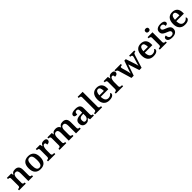

<svg xmlns="http://www.w3.org/2000/svg" viewBox="795 -3332 5907 5907"><g transform="rotate(-45 3749.0 -378.0)"><path d="M23 0V-49H27Q50 -49 68 -54Q86 -59 96.5 -74Q107 -89 107 -119V-421Q107 -450 97 -464Q87 -478 70.5 -482.5Q54 -487 32 -487H28V-536H220L233 -461H238Q258 -499 281.5 -517.5Q305 -536 332.5 -542Q360 -548 392 -548Q470 -548 514 -502Q558 -456 558 -354V-120Q558 -89 566.5 -74Q575 -59 590.5 -54Q606 -49 628 -49H632V0H428V-335Q428 -400 407.5 -435.5Q387 -471 337 -471Q299 -471 277.5 -449Q256 -427 246.5 -391Q237 -355 237 -313V-115Q237 -86 246.5 -72Q256 -58 273 -53.5Q290 -49 312 -49H316V0Z M957 10Q842 10 775.5 -59Q709 -128 709 -270Q709 -410 772.5 -479Q836 -548 960 -548Q1076 -548 1142 -479Q1208 -410 1208 -270Q1208 -128 1144.5 -59Q1081 10 957 10ZM959 -49Q1002 -49 1027.5 -73.5Q1053 -98 1064 -148Q1075 -198 1075 -270Q1075 -379 1049 -433.5Q1023 -488 958 -488Q894 -488 868 -433.5Q842 -379 842 -270Q842 -161 868.5 -105Q895 -49 959 -49Z M1283 0V-49H1286Q1309 -49 1326.5 -54Q1344 -59 1354.5 -74.5Q1365 -90 1365 -121V-419Q1365 -449 1355 -463.5Q1345 -478 1328 -482.5Q1311 -487 1289 -487H1286V-536H1470L1489 -450H1494Q1507 -480 1523.5 -502Q1540 -524 1566 -535.5Q1592 -547 1634 -547Q1691 -547 1718.5 -527Q1746 -507 1746 -469Q1746 -429 1717 -405.5Q1688 -382 1632 -382Q1632 -410 1627.5 -427.5Q1623 -445 1612 -454Q1601 -463 1582 -463Q1555 -463 1538 -443.5Q1521 -424 1511.5 -395Q1502 -366 1498.5 -335Q1495 -304 1495 -283V-116Q1495 -87 1505 -72.5Q1515 -58 1532 -53.5Q1549 -49 1569 -49H1600V0Z M1784 0V-49H1790Q1813 -49 1830.5 -54Q1848 -59 1858 -74Q1868 -89 1868 -119V-423Q1868 -452 1858.5 -466Q1849 -480 1832.5 -484.5Q1816 -489 1794 -489H1791V-536H1981L1994 -461H1999Q2019 -499 2042 -517.5Q2065 -536 2092.5 -542Q2120 -548 2151 -548Q2186 -548 2215 -539Q2244 -530 2266 -511.5Q2288 -493 2300 -461H2308Q2328 -499 2353 -517.5Q2378 -536 2406.5 -542Q2435 -548 2467 -548Q2544 -548 2587.5 -502Q2631 -456 2631 -354V-120Q2631 -89 2639.5 -74Q2648 -59 2664 -54Q2680 -49 2702 -49H2705V0H2501V-335Q2501 -400 2481 -435.5Q2461 -471 2412 -471Q2377 -471 2355.5 -451Q2334 -431 2324.5 -398Q2315 -365 2315 -326V-120Q2315 -90 2323.5 -74.5Q2332 -59 2348 -54Q2364 -49 2386 -49H2389V0H2185V-335Q2185 -400 2165 -435.5Q2145 -471 2096 -471Q2059 -471 2037.5 -449Q2016 -427 2007 -391Q1998 -355 1998 -313V-115Q1998 -86 2008 -72Q2018 -58 2035 -53.5Q2052 -49 2074 -49H2077V0Z M2934 10Q2890 10 2854.5 -7.5Q2819 -25 2798.5 -61Q2778 -97 2778 -152Q2778 -232 2834 -271Q2890 -310 3003 -314L3086 -317V-374Q3086 -408 3081 -434.5Q3076 -461 3060.5 -476Q3045 -491 3012 -491Q2982 -491 2965 -477Q2948 -463 2942 -438.5Q2936 -414 2936 -383Q2878 -383 2849 -397.5Q2820 -412 2820 -448Q2820 -484 2846.5 -506Q2873 -528 2918 -538Q2963 -548 3016 -548Q3116 -548 3166 -509.5Q3216 -471 3216 -377V-120Q3216 -93 3221.5 -77.5Q3227 -62 3241 -55.5Q3255 -49 3277 -49H3280V0H3114L3094 -75H3086Q3064 -48 3044.5 -29Q3025 -10 2999.5 0Q2974 10 2934 10ZM2977 -59Q3011 -59 3035 -75Q3059 -91 3072.5 -121Q3086 -151 3086 -191V-268L3034 -265Q2987 -263 2960.5 -249Q2934 -235 2922.5 -210Q2911 -185 2911 -148Q2911 -118 2918 -98.5Q2925 -79 2940 -69Q2955 -59 2977 -59Z M3331 0V-49H3344Q3362 -49 3379 -53.5Q3396 -58 3407.5 -72.5Q3419 -87 3419 -116V-648Q3419 -676 3407 -689.5Q3395 -703 3378 -707Q3361 -711 3344 -711H3331V-760H3549V-116Q3549 -87 3560.5 -72.5Q3572 -58 3589.5 -53.5Q3607 -49 3624 -49H3637V0Z M3951 10Q3831 10 3766.5 -62.5Q3702 -135 3702 -265Q3702 -405 3764.5 -476.5Q3827 -548 3940 -548Q4045 -548 4104.5 -487.5Q4164 -427 4164 -308V-259H3834Q3837 -155 3872.5 -107.5Q3908 -60 3974 -60Q4026 -60 4062 -83Q4098 -106 4116 -137Q4127 -132 4133.5 -120.5Q4140 -109 4140 -94Q4140 -69 4119.5 -45Q4099 -21 4057.5 -5.5Q4016 10 3951 10ZM4031 -319Q4031 -397 4010.5 -442Q3990 -487 3941 -487Q3894 -487 3867 -444Q3840 -401 3836 -319Z M4234 0V-49H4237Q4260 -49 4277.5 -54Q4295 -59 4305.5 -74.5Q4316 -90 4316 -121V-419Q4316 -449 4306 -463.5Q4296 -478 4279 -482.5Q4262 -487 4240 -487H4237V-536H4421L4440 -450H4445Q4458 -480 4474.5 -502Q4491 -524 4517 -535.5Q4543 -547 4585 -547Q4642 -547 4669.5 -527Q4697 -507 4697 -469Q4697 -429 4668 -405.5Q4639 -382 4583 -382Q4583 -410 4578.5 -427.5Q4574 -445 4563 -454Q4552 -463 4533 -463Q4506 -463 4489 -443.5Q4472 -424 4462.5 -395Q4453 -366 4449.5 -335Q4446 -304 4446 -283V-116Q4446 -87 4456 -72.5Q4466 -58 4483 -53.5Q4500 -49 4520 -49H4551V0Z M4785 -434Q4778 -455 4768.5 -466.5Q4759 -478 4746.5 -482.5Q4734 -487 4714 -487H4711V-536H4986V-487H4973Q4943 -487 4928 -478.5Q4913 -470 4913 -445Q4913 -437 4915.5 -425Q4918 -413 4921 -402L4962 -258Q4969 -234 4975 -207Q4981 -180 4986 -156Q4991 -132 4994 -115H4997Q5000 -132 5005 -151.5Q5010 -171 5017 -193.5Q5024 -216 5032 -240L5135 -532H5199L5298 -236Q5304 -218 5309 -201Q5314 -184 5318 -168Q5322 -152 5325.5 -138.5Q5329 -125 5330 -115H5333Q5338 -140 5345 -167.5Q5352 -195 5365 -236L5411 -388Q5415 -401 5417.5 -415.5Q5420 -430 5420 -438Q5420 -464 5403.5 -475.5Q5387 -487 5354 -487H5347V-536H5571V-487H5558Q5539 -487 5526 -481.5Q5513 -476 5503 -459Q5493 -442 5483 -409L5354 0H5256L5137 -365L5011 0H4914Z M5869 10Q5749 10 5684.5 -62.5Q5620 -135 5620 -265Q5620 -405 5682.5 -476.5Q5745 -548 5858 -548Q5963 -548 6022.5 -487.5Q6082 -427 6082 -308V-259H5752Q5755 -155 5790.5 -107.5Q5826 -60 5892 -60Q5944 -60 5980 -83Q6016 -106 6034 -137Q6045 -132 6051.5 -120.5Q6058 -109 6058 -94Q6058 -69 6037.5 -45Q6017 -21 5975.5 -5.5Q5934 10 5869 10ZM5949 -319Q5949 -397 5928.5 -442Q5908 -487 5859 -487Q5812 -487 5785 -444Q5758 -401 5754 -319Z M6146 0V-49H6159Q6176 -49 6193.5 -53.5Q6211 -58 6222.5 -72Q6234 -86 6234 -114V-424Q6234 -452 6222 -465.5Q6210 -479 6193 -483Q6176 -487 6159 -487H6150V-536H6364V-116Q6364 -87 6375 -72.5Q6386 -58 6404 -53.5Q6422 -49 6439 -49H6451V0ZM6294 -630Q6263 -630 6241.5 -646Q6220 -662 6220 -698Q6220 -735 6241.5 -750.5Q6263 -766 6295 -766Q6325 -766 6347 -750.5Q6369 -735 6369 -698Q6369 -662 6347 -646Q6325 -630 6294 -630Z M6690 10Q6626 10 6584.5 -4Q6543 -18 6523 -43.5Q6503 -69 6503 -103Q6503 -134 6517 -149.5Q6531 -165 6550 -170.5Q6569 -176 6584 -176Q6584 -118 6611.5 -81.5Q6639 -45 6692 -45Q6745 -45 6770 -67Q6795 -89 6795 -122Q6795 -145 6784.5 -161Q6774 -177 6747 -192Q6720 -207 6672 -225Q6620 -245 6584 -267.5Q6548 -290 6530 -320Q6512 -350 6512 -395Q6512 -470 6568 -508.5Q6624 -547 6716 -547Q6774 -547 6810 -534Q6846 -521 6863 -499.5Q6880 -478 6880 -454Q6880 -423 6858.5 -406Q6837 -389 6790 -389Q6790 -439 6768 -466.5Q6746 -494 6702 -494Q6663 -494 6639.5 -476Q6616 -458 6616 -425Q6616 -403 6628 -386.5Q6640 -370 6669 -355Q6698 -340 6748 -322Q6796 -304 6829.5 -282.5Q6863 -261 6881 -231Q6899 -201 6899 -159Q6899 -78 6843.5 -34Q6788 10 6690 10Z M7240 10Q7120 10 7055.5 -62.5Q6991 -135 6991 -265Q6991 -405 7053.5 -476.5Q7116 -548 7229 -548Q7334 -548 7393.5 -487.5Q7453 -427 7453 -308V-259H7123Q7126 -155 7161.5 -107.5Q7197 -60 7263 -60Q7315 -60 7351 -83Q7387 -106 7405 -137Q7416 -132 7422.5 -120.5Q7429 -109 7429 -94Q7429 -69 7408.5 -45Q7388 -21 7346.5 -5.5Q7305 10 7240 10ZM7320 -319Q7320 -397 7299.5 -442Q7279 -487 7230 -487Q7183 -487 7156 -444Q7129 -401 7125 -319Z"/></g></svg>

Font: Noto Serif Armenian SemiBold
Style: Regular
Weight: 600
Version: Version 2.007